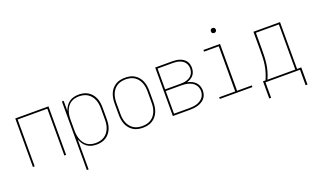

<svg xmlns="http://www.w3.org/2000/svg" viewBox="-91 -1208 3182 1934"><g transform="rotate(-20 1500.0 -241.0)"><path d="M72 0V-520H428V0H409V-502H91V0Z M572 215V-520H591V-412Q600 -438 615 -460.5Q630 -483 652 -499Q674 -515 700.5 -521.5Q727 -528 754 -528Q780 -528 806 -522Q832 -516 854 -502Q876 -488 892.5 -467.5Q909 -447 919 -422.5Q929 -398 932.5 -372Q936 -346 936 -320V-200Q936 -174 932.5 -148Q929 -122 919 -97.5Q909 -73 892.5 -52.5Q876 -32 854 -18Q832 -4 806 2Q780 8 754 8Q727 8 700.5 1.5Q674 -5 652 -21Q630 -37 615 -59.5Q600 -82 591 -108V215ZM751 -10Q775 -10 798.5 -15.5Q822 -21 842 -33.5Q862 -46 877 -65Q892 -84 901 -106.5Q910 -129 913.5 -152.5Q917 -176 917 -200V-320Q917 -344 913.5 -367.5Q910 -391 901 -413.5Q892 -436 877 -455Q862 -474 842 -486.5Q822 -499 798.5 -504.5Q775 -510 751 -510Q727 -510 704 -504.5Q681 -499 661.5 -486Q642 -473 628 -453.5Q614 -434 606 -412Q598 -390 594.5 -366.5Q591 -343 591 -320V-200Q591 -177 594.5 -153.5Q598 -130 606 -108Q614 -86 628 -66.5Q642 -47 661.5 -34Q681 -21 704 -15.5Q727 -10 751 -10Z M1250 8Q1224 8 1197.5 2.5Q1171 -3 1148.5 -17Q1126 -31 1109 -51.5Q1092 -72 1082 -96.5Q1072 -121 1068 -147.5Q1064 -174 1064 -200V-320Q1064 -346 1068 -372.5Q1072 -399 1082 -423.5Q1092 -448 1109 -468.5Q1126 -489 1148.5 -503Q1171 -517 1197.5 -522.5Q1224 -528 1250 -528Q1276 -528 1302.5 -522.5Q1329 -517 1351.5 -503Q1374 -489 1391 -468.5Q1408 -448 1418 -423.5Q1428 -399 1432 -372.5Q1436 -346 1436 -320V-200Q1436 -174 1432 -147.5Q1428 -121 1418 -96.5Q1408 -72 1391 -51.5Q1374 -31 1351.5 -17Q1329 -3 1302.5 2.5Q1276 8 1250 8ZM1250 -10Q1274 -10 1297.5 -15Q1321 -20 1341.5 -33Q1362 -46 1377 -65Q1392 -84 1401 -106Q1410 -128 1413.5 -152Q1417 -176 1417 -200V-320Q1417 -344 1413.5 -368Q1410 -392 1401 -414Q1392 -436 1377 -455Q1362 -474 1341.5 -487Q1321 -500 1297.5 -505Q1274 -510 1250 -510Q1226 -510 1202.5 -505Q1179 -500 1158.5 -487Q1138 -474 1123 -455Q1108 -436 1099 -414Q1090 -392 1086.5 -368Q1083 -344 1083 -320V-200Q1083 -176 1086.5 -152Q1090 -128 1099 -106Q1108 -84 1123 -65Q1138 -46 1158.5 -33Q1179 -20 1202.5 -15Q1226 -10 1250 -10Z M1572 0V-520H1755Q1775 -520 1794.5 -517.5Q1814 -515 1833 -509Q1852 -503 1868.5 -492Q1885 -481 1897 -465Q1909 -449 1914 -429.5Q1919 -410 1919 -391Q1919 -370 1913 -350Q1907 -330 1894 -314Q1881 -298 1862.5 -287.5Q1844 -277 1824 -271Q1848 -266 1870.5 -255.5Q1893 -245 1910 -228Q1927 -211 1935.5 -187.5Q1944 -164 1944 -140Q1944 -117 1937.5 -95.5Q1931 -74 1916.5 -57Q1902 -40 1883 -29Q1864 -18 1843 -11.5Q1822 -5 1799.5 -2.5Q1777 0 1755 0ZM1591 -279H1755Q1773 -279 1790 -281Q1807 -283 1823.5 -288.5Q1840 -294 1854.5 -303Q1869 -312 1879.5 -326Q1890 -340 1895 -356.5Q1900 -373 1900 -391Q1900 -408 1895 -424.5Q1890 -441 1879.5 -455Q1869 -469 1854.5 -478Q1840 -487 1823.5 -492.5Q1807 -498 1790 -500Q1773 -502 1755 -502H1591ZM1591 -18H1755Q1775 -18 1794.5 -20Q1814 -22 1833 -27.5Q1852 -33 1869 -43Q1886 -53 1899 -67.5Q1912 -82 1918.5 -101Q1925 -120 1925 -140Q1925 -159 1918.5 -178Q1912 -197 1899 -212Q1886 -227 1869 -236.5Q1852 -246 1833 -251.5Q1814 -257 1794.5 -259Q1775 -261 1755 -261H1591Z M2075 0V-18H2247V-502H2089V-520H2267V-18H2425V0ZM2250 -644Q2245 -644 2239.5 -645.5Q2234 -647 2230.5 -650.5Q2227 -654 2225.5 -659.5Q2224 -665 2224 -670Q2224 -675 2225.5 -680.5Q2227 -686 2230.5 -689.5Q2234 -693 2239.5 -695Q2245 -697 2250 -697Q2255 -697 2260.5 -695Q2266 -693 2269.5 -689.5Q2273 -686 2275 -680.5Q2277 -675 2277 -670Q2277 -665 2275 -659.5Q2273 -654 2269.5 -650.5Q2266 -647 2260.5 -645.5Q2255 -644 2250 -644Z M2545 166V-18H2572Q2588 -54 2599.5 -91.5Q2611 -129 2617 -168Q2623 -207 2624 -246.5Q2625 -286 2625 -325V-520H2910V-18H2955V166H2935V0H2565V166ZM2593 -18H2891V-502H2645V-325Q2645 -286 2643.5 -246.5Q2642 -207 2636.5 -168.5Q2631 -130 2620 -92Q2609 -54 2593 -18Z"/></g></svg>

Font: Iosevka Curly Thin
Style: Regular
Weight: 100
Monospace: yes
Designer: Belleve Invis
Foundry: Belleve Invis
Version: Version 22.1.2; ttfautohint (v1.8.4)